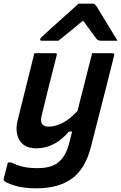

<svg xmlns="http://www.w3.org/2000/svg" viewBox="-39 -826 660 1046"><path d="M148 -536H262Q274 -536 270 -525Q248 -440 228.5 -361.5Q209 -283 188 -197Q172 -136 227 -136Q258 -136 297 -154Q336 -172 383 -221Q402 -298 421.5 -373Q441 -448 463 -536H575Q586 -536 583 -525Q561 -435 541 -357Q521 -279 501 -201Q481 -123 458 -32Q427 93 353.5 146.5Q280 200 160 200Q87 200 40.5 185Q-6 170 -17 159Q-20 154 -19 148Q-13 124 -7.5 104Q-2 84 4 59H22Q57 76 89 83Q121 90 164 90Q205 90 235.5 81Q266 72 287 51Q323 17 339 -50Q343 -65 346.5 -80Q350 -95 354 -109H336Q300 -66 255.5 -42Q211 -18 159 -18Q113 -18 87.5 -39Q62 -60 54.5 -94Q47 -128 56 -166Q74 -236 90 -302.5Q106 -369 124 -439Q130 -463 136 -487Q142 -511 148 -536ZM389 -806H466Q474 -806 478.5 -802Q483 -798 492 -784Q497 -775 509.5 -754.5Q522 -734 538.5 -707Q555 -680 571.5 -653Q588 -626 601 -604H513Q495 -604 486 -615Q479 -625 461 -649Q443 -673 416 -711H410Q366 -675 335.5 -649.5Q305 -624 279 -604H189Q178 -604 180 -613Q181 -618 185.5 -622Q190 -626 206 -641Q221 -655 246 -677.5Q271 -700 299 -725Q327 -750 351.5 -772Q376 -794 389 -806Z"/></svg>

Font: Recursive Sn Lnr St SmB
Style: Italic
Weight: 600
Italic angle: -15°
Version: Version 1.079;hotconv 1.0.112;makeotfexe 2.5.65598; ttfautoh